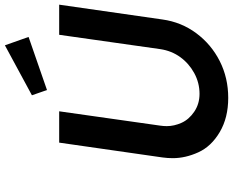

<svg xmlns="http://www.w3.org/2000/svg" viewBox="-106 -862 974 803"><g transform="rotate(-90 381.5 -461.0)"><path d="M373 6Q290 6 230 -29.5Q170 -65 145.5 -119Q121 -173 121 -226Q121 -247 124 -269L186 -701H317L257 -278Q255 -264 255 -251Q255 -220 269 -189Q283 -158 315.5 -136Q348 -114 390 -114Q436 -114 476.5 -136Q517 -158 543.5 -194.5Q570 -231 577 -278L637 -701H763L701 -269Q690 -190 643.5 -127.5Q597 -65 527 -29.5Q457 6 373 6ZM406 -752 384 -815 593 -928 628 -829Z"/></g></svg>

Font: Lexend Med
Style: Italic
Weight: 500
Italic angle: -8.13011°
Designer: Bonnie Shaver-Troup, Thomas Jockin
Foundry: Lexend
Version: Version 1.007